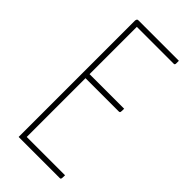

<svg xmlns="http://www.w3.org/2000/svg" viewBox="-223 -752 804 804"><g transform="rotate(45 178.5 -350.0)"><path d="M71 0V-690Q71 -690 72.5 -695Q74 -700 81 -700H320Q320 -690 320 -685Q320 -680 318.5 -678Q317 -676 314 -676H95V-24H322Q322 -14 321.5 -8.5Q321 -3 319.5 -1.5Q318 0 314 0ZM87 -372V-396H300Q300 -381 299 -376.5Q298 -372 292 -372Z"/></g></svg>

Font: Yanone Kaffeesatz ExtraLight
Style: Regular
Weight: 200
Designer: Yanone (Cyrillic: Daniel Pouzeot, Huerta Tipografica, and Cyreal)
Foundry: Yanone
Version: Version 2.003